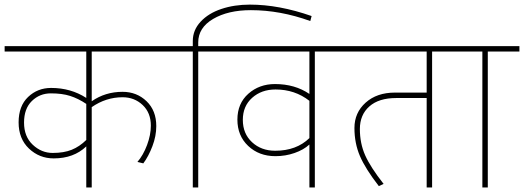

<svg xmlns="http://www.w3.org/2000/svg" viewBox="-35 -825 2306 845"><path d="M368.7 0H344.7V-180.7Q289.6 -127.9 201.2 -127.9Q138.2 -127.9 92.5 -171.1Q46.9 -214.4 46.9 -286.4Q46.9 -358.4 88.6 -398.2Q130.4 -438 189.9 -438Q276.9 -438 344.7 -394V-598.1H-14.6V-622.1H731.4V-598.1H368.7V-379.4Q428.2 -420.9 504.4 -420.9Q566.9 -420.9 609.9 -379.6Q652.8 -338.4 652.8 -270Q652.8 -226.1 635.7 -181.4Q618.7 -136.7 595.7 -106L569.8 -112.3Q595.2 -141.6 612.1 -186.5Q628.9 -231.4 628.9 -272Q628.9 -328.6 592.8 -362.8Q556.6 -397 504.4 -397Q431.6 -397 368.7 -353.5ZM344.7 -209V-367.7Q309.1 -391.6 273.7 -402.8Q238.3 -414.1 189 -414.1Q139.6 -414.1 105.2 -380.4Q70.8 -346.7 70.8 -285.4Q70.8 -224.1 109.1 -188Q147.5 -151.9 196.8 -151.9Q246.1 -151.9 280.5 -165.8Q314.9 -179.7 344.7 -209Z M813.5 0V-598.1H702.1V-622.1H813.5V-644.5Q813.5 -692.4 847.9 -729.5Q882.3 -766.6 939.2 -785.6Q996.1 -804.7 1064.9 -804.7Q1192.4 -804.7 1336.4 -754.4L1330.6 -732.4Q1198.2 -780.3 1069.3 -780.3Q968.8 -780.3 903.1 -741.7Q837.4 -703.1 837.4 -638.2V-622.1H976.6V-598.1H837.4V0Z M1175.8 -161.6H1176.3Q1269.5 -161.6 1326.7 -217.3V-381.3Q1262.7 -431.2 1177.7 -431.2Q1115.7 -431.2 1074.7 -394.5Q1033.7 -357.9 1033.7 -297.4Q1033.7 -236.8 1074.2 -199.2Q1114.7 -161.6 1175.8 -161.6ZM1326.7 0V-189Q1301.3 -165.5 1261.2 -151.6Q1221.2 -137.7 1177.2 -137.7Q1105 -137.7 1057.4 -182.6Q1009.8 -227.5 1009.8 -298.6Q1009.8 -369.6 1057.9 -412.4Q1106 -455.1 1175.3 -455.1Q1262.7 -455.1 1326.7 -411.6V-598.1H947.3V-622.1H1489.7V-598.1H1350.6V0Z M1842.8 0V-393.6H1709Q1632.3 -393.6 1590.6 -356.7Q1548.8 -319.8 1548.8 -257.1Q1548.8 -194.3 1572 -141.8Q1595.2 -89.4 1653.3 -15.6L1632.3 -5.9Q1573.2 -82 1549.1 -138.2Q1524.9 -194.3 1524.9 -261.7Q1524.9 -329.1 1574.2 -373.3Q1623.5 -417.5 1703.1 -417.5H1842.8V-598.1H1450.7V-622.1H2005.9V-598.1H1866.7V0Z M2087.9 0V-598.1H1976.6V-622.1H2251V-598.1H2111.8V0Z"/></svg>

Font: Yantramanav Thin
Style: Regular
Weight: 250
Version: Version 1.001;PS 1.0;hotconv 1.0.72;makeotf.lib2.5.5900; ttf